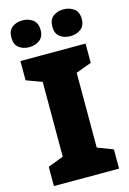

<svg xmlns="http://www.w3.org/2000/svg" viewBox="-137 -994 714 1059"><g transform="rotate(-15 220.0 -464.0)"><path d="M406 0H34V-110L123 -144V-571L34 -604V-714H406V-604L317 -571V-144L406 -110ZM19 -851Q19 -891 43 -909.5Q67 -928 102 -928Q136 -928 161 -909.5Q186 -891 186 -851Q186 -812 161 -793.5Q136 -775 102 -775Q67 -775 43 -793.5Q19 -812 19 -851ZM253 -851Q253 -891 277 -909.5Q301 -928 337 -928Q371 -928 396 -909.5Q421 -891 421 -851Q421 -812 396 -793.5Q371 -775 337 -775Q301 -775 277 -793.5Q253 -812 253 -851Z"/></g></svg>

Font: Noto Sans Cherokee Black
Style: Regular
Weight: 900
Designer: Monotype Design Team
Foundry: Monotype Imaging Inc.
Version: Version 2.001; ttfautohint (v1.8.4.7-5d5b)